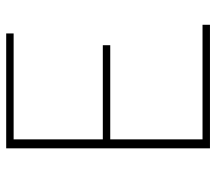

<svg xmlns="http://www.w3.org/2000/svg" viewBox="-59 -639 698 620"><g transform="rotate(-90 290.0 -329.0)"><path d="M520 -24V0H121V-658H492V-634H150V-346H454V-322H150V-24Z"/></g></svg>

Font: Ysabeau Infant Extralight
Style: Regular
Weight: 200
Designer: Christian Thalmann (Catharsis Fonts)
Version: Version 0.003